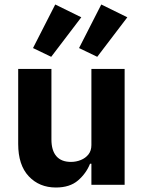

<svg xmlns="http://www.w3.org/2000/svg" viewBox="-20 -823 640 855"><path d="M387 -94H381Q364 -51 327.5 -19.5Q291 12 229 12Q155 12 108 -38Q61 -88 61 -182V-516H209V-202Q209 -153 231 -127.5Q253 -102 296 -102Q319 -102 340 -110.5Q361 -119 374 -135.5Q387 -152 387 -177V-516H535V0H387ZM208 -570 127 -609 226 -803 342 -746ZM413 -570 332 -609 431 -803 547 -746Z"/></svg>

Font: Lilex
Style: Regular
Weight: 400
Monospace: yes
Designer: Mike Abbink, Paul van der Laan, Pieter van Rosmalen, Mikhael Khrustik
Foundry: Mikhael Khrustik
Version: Version 2.510